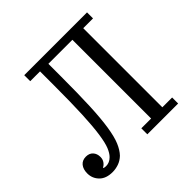

<svg xmlns="http://www.w3.org/2000/svg" viewBox="-180 -863 1040 1040"><g transform="rotate(-45 340.5 -343.0)"><path d="M113 12Q63 12 36.5 -15Q10 -42 10 -80Q10 -112 25.5 -131Q41 -150 69 -150Q95 -150 109.5 -134Q124 -118 124 -93Q124 -74 114 -60.5Q104 -47 93 -43V-39Q99 -36 111 -36Q123 -36 135 -41Q147 -46 158 -57Q173 -72 184.5 -100Q196 -128 204 -183Q212 -238 216 -325.5Q220 -413 220 -547V-652H145V-698H626V-652H551V-46H626V0H390V-46H465V-649H281V-552Q281 -419 277 -328Q273 -237 263.5 -176.5Q254 -116 239 -80.5Q224 -45 203 -23Q183 -4 159.5 4Q136 12 113 12Z"/></g></svg>

Font: IBM Plex Serif
Style: Regular
Weight: 400
Designer: Mike Abbink, Paul van der Laan, Pieter van Rosmalen
Foundry: Bold Monday
Version: Version 2.6